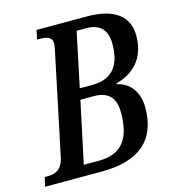

<svg xmlns="http://www.w3.org/2000/svg" viewBox="-126 -803 807 892"><g transform="rotate(-15 277.5 -357.0)"><path d="M-19 0H254C433 0 526 -78 526 -234C526 -313 485 -362 425 -374L426 -378C508 -400 572 -457 572 -569C572 -663 504 -714 374 -714H131L122 -670H133C167 -670 194 -665 194 -632C194 -625 192 -615 188 -595L87 -114C74 -53 40 -44 2 -44H-9ZM314 -400H255L310 -662H356C421 -662 455 -628 455 -561C455 -461 415 -400 314 -400ZM254 -52H181L244 -348H309C378 -348 411 -313 411 -242C411 -123 369 -52 254 -52Z"/></g></svg>

Font: Noto Serif Condensed Medium
Style: Italic
Weight: 500
Width: 3
Italic angle: -12°
Designer: Monotype Design Team
Foundry: Monotype Imaging Inc.
Version: Version 2.013